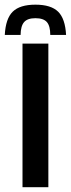

<svg xmlns="http://www.w3.org/2000/svg" viewBox="-46 -782 296 802"><path d="M48 0V-600H156V0ZM102 -762.5Q37 -762.5 7.2 -733.2Q-22.5 -704 -26 -636H40Q40.5 -673.5 54.8 -689.8Q69 -706 102 -706Q135.5 -706 149.8 -689.8Q164 -673.5 164 -636H230Q226.5 -704 196.8 -733.2Q167 -762.5 102 -762.5Z"/></svg>

Font: Big Shoulders Stencil Display
Style: Bold
Weight: 700
Designer: Patric King
Foundry: XO Type Co
Version: Version 1.000